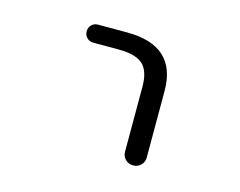

<svg xmlns="http://www.w3.org/2000/svg" viewBox="-58 -629 616 492"><g transform="rotate(15 250.0 -382.5)"><path d="M147.5 -497.1Q137.7 -497.1 130.9 -503.9Q124 -510.7 124 -521Q124 -531.2 130.9 -538.1Q137.7 -544.9 147.5 -544.9H224.6Q356.4 -544.9 356.4 -424.8V-248Q356.4 -236.3 348.1 -228Q339.8 -219.7 327.6 -219.7Q315.4 -219.7 307.1 -228Q298.8 -236.3 298.8 -248V-420.9Q298.8 -461.9 279.8 -479.5Q260.7 -497.1 214.8 -497.1Z"/></g></svg>

Font: Rounded-X Mgen+ 1mn light
Style: Regular
Weight: 200
Designer: [Source Han Sans]
Ryoko NISHIZUKA  (kana & ideographs); Paul D. Hunt (Latin, Greek & Cyrillic); Wenlong ZHANG  (bopomofo
Version: Version 1.059.20150602